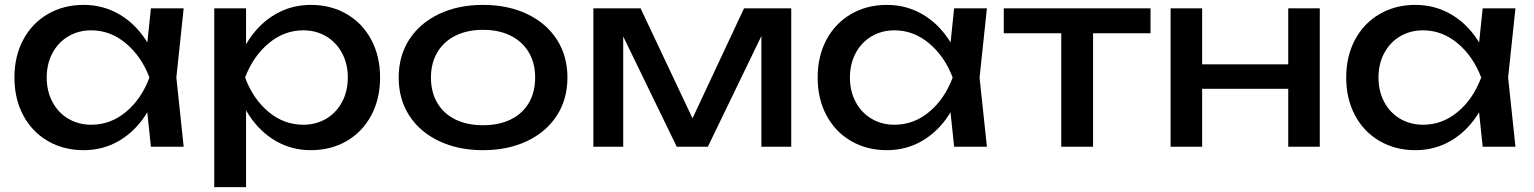

<svg xmlns="http://www.w3.org/2000/svg" viewBox="-20 -600 6272 785"><path d="M575 -210 601 -283 575 -355 597 -566H731L701 -283L731 0H597ZM322 14Q240 14 175.5 -23.5Q111 -61 75 -128.5Q39 -196 39 -283Q39 -370 75 -437.5Q111 -505 175.5 -542.5Q240 -580 322 -580Q400 -580 465 -543Q530 -506 574.5 -439Q619 -372 637 -283Q618 -194 573.5 -127Q529 -60 464.5 -23Q400 14 322 14ZM353 -90Q432 -90 495 -142.5Q558 -195 591 -283Q558 -370 494.5 -423Q431 -476 353 -476Q301 -476 259.5 -451.5Q218 -427 194.5 -383Q171 -339 171 -283Q171 -227 194.5 -183Q218 -139 259.5 -114.5Q301 -90 353 -90Z M986 -566V-369L980 -349V-235L986 -200V165H856V-566ZM1251 -580Q1333 -580 1397.5 -542.5Q1462 -505 1498 -437.5Q1534 -370 1534 -283Q1534 -196 1498 -128.5Q1462 -61 1397.5 -23.5Q1333 14 1251 14Q1173 14 1108.5 -23Q1044 -60 999.5 -127Q955 -194 936 -283Q954 -372 998.5 -439Q1043 -506 1108 -543Q1173 -580 1251 -580ZM1220 -476Q1142 -476 1078.5 -423Q1015 -370 982 -283Q1015 -195 1078 -142.5Q1141 -90 1220 -90Q1272 -90 1313.5 -114.5Q1355 -139 1378.5 -183Q1402 -227 1402 -283Q1402 -339 1378.5 -383Q1355 -427 1313.5 -451.5Q1272 -476 1220 -476Z M1610 -283Q1610 -371 1653 -438Q1696 -505 1774.5 -542.5Q1853 -580 1955 -580Q2057 -580 2135.5 -542.5Q2214 -505 2257 -438Q2300 -371 2300 -283Q2300 -195 2257 -128Q2214 -61 2135.5 -23.5Q2057 14 1955 14Q1853 14 1774.5 -23.5Q1696 -61 1653 -128Q1610 -195 1610 -283ZM2168 -283Q2168 -342 2142 -386Q2116 -430 2068 -454Q2020 -478 1955 -478Q1890 -478 1842 -454Q1794 -430 1768 -386Q1742 -342 1742 -283Q1742 -223 1768 -179Q1794 -135 1842 -111.5Q1890 -88 1955 -88Q2020 -88 2068 -111.5Q2116 -135 2142 -179Q2168 -223 2168 -283Z M2406 -566H2599L2837 -62H2786L3022 -566H3215V0H3093V-523H3127L2874 0H2747L2494 -521L2528 -522V0H2406Z M3859 -210 3885 -283 3859 -355 3881 -566H4015L3985 -283L4015 0H3881ZM3606 14Q3524 14 3459.5 -23.5Q3395 -61 3359 -128.5Q3323 -196 3323 -283Q3323 -370 3359 -437.5Q3395 -505 3459.5 -542.5Q3524 -580 3606 -580Q3684 -580 3749 -543Q3814 -506 3858.5 -439Q3903 -372 3921 -283Q3902 -194 3857.5 -127Q3813 -60 3748.5 -23Q3684 14 3606 14ZM3637 -90Q3716 -90 3779 -142.5Q3842 -195 3875 -283Q3842 -370 3778.5 -423Q3715 -476 3637 -476Q3585 -476 3543.5 -451.5Q3502 -427 3478.5 -383Q3455 -339 3455 -283Q3455 -227 3478.5 -183Q3502 -139 3543.5 -114.5Q3585 -90 3637 -90Z M4449 -521V0H4319V-521ZM4684 -566V-464H4084V-566Z M4895 -566V0H4766V-566ZM5376 -566V0H5247V-566ZM5301 -337V-237H4839V-337Z M6020 -210 6046 -283 6020 -355 6042 -566H6176L6146 -283L6176 0H6042ZM5767 14Q5685 14 5620.5 -23.5Q5556 -61 5520 -128.5Q5484 -196 5484 -283Q5484 -370 5520 -437.5Q5556 -505 5620.5 -542.5Q5685 -580 5767 -580Q5845 -580 5910 -543Q5975 -506 6019.5 -439Q6064 -372 6082 -283Q6063 -194 6018.5 -127Q5974 -60 5909.5 -23Q5845 14 5767 14ZM5798 -90Q5877 -90 5940 -142.5Q6003 -195 6036 -283Q6003 -370 5939.5 -423Q5876 -476 5798 -476Q5746 -476 5704.5 -451.5Q5663 -427 5639.5 -383Q5616 -339 5616 -283Q5616 -227 5639.5 -183Q5663 -139 5704.5 -114.5Q5746 -90 5798 -90Z"/></svg>

Font: Unbounded Variable
Style: Regular
Weight: 400
Designer: Luke Prowse, Jean-Baptiste Morizot, Fátima Lázaro, Florian Runge
Foundry: NaN
Version: Version 1.600;FEAKit 1.0